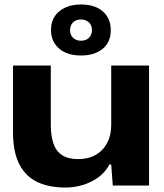

<svg xmlns="http://www.w3.org/2000/svg" viewBox="-20 -829 735 858"><path d="M271 9Q201 9 149 -14.5Q97 -38 67.5 -93Q38 -148 38 -241V-536H207V-271Q207 -223 218.5 -188.5Q230 -154 257 -136Q284 -118 329 -118Q375 -118 408 -137Q441 -156 459 -190.5Q477 -225 477 -270V-536H646V0H484L477 -94H469Q444 -46 390 -18.5Q336 9 271 9ZM342 -581Q279 -581 243.5 -612.5Q208 -644 208 -694Q208 -749 245.5 -779Q283 -809 342 -809Q404 -809 439.5 -778Q475 -747 475 -694Q475 -640 438.5 -610.5Q402 -581 342 -581ZM342 -647Q365 -647 378 -660.5Q391 -674 391 -695Q391 -716 377 -729Q363 -742 342 -742Q319 -742 306 -728.5Q293 -715 293 -695Q293 -673 306.5 -660Q320 -647 342 -647Z"/></svg>

Font: Mona Sans Expanded
Style: Bold
Weight: 700
Width: 7
Designer: Deni Anggara
Foundry: GitHub
Version: Version 2.000